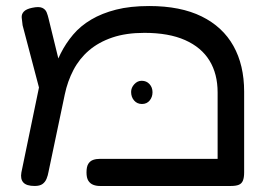

<svg xmlns="http://www.w3.org/2000/svg" viewBox="-20 -607 879 637"><path d="M790 -303V-35Q790 -18 786 -8Q782 2 772.5 6Q763 10 746 10H311Q299 10 289 6Q279 2 273 -7.5Q267 -17 267 -35Q267 -54 273 -63.5Q279 -73 289 -76.5Q299 -80 312 -80H702V-300Q702 -362 675 -406Q648 -450 594 -474Q540 -498 459 -498Q398 -498 352.5 -482.5Q307 -467 275 -439.5Q243 -412 223.5 -374.5Q204 -337 195 -294L141 -37Q139 -25 134.5 -14Q130 -3 121 3.5Q112 10 95 10Q68 10 57.5 -1.5Q47 -13 51 -35L122 -378L154 -358Q164 -395 181 -429Q198 -463 222.5 -492Q247 -521 282.5 -542Q318 -563 365 -575Q412 -587 475 -587Q579 -587 649 -552.5Q719 -518 754.5 -454.5Q790 -391 790 -303ZM120 -276 55 -523Q53 -537 52 -548.5Q51 -560 59 -568.5Q67 -577 86 -581Q109 -586 120 -581Q131 -576 135 -565.5Q139 -555 141 -546L188 -354ZM451 -262Q435 -262 425 -273.5Q415 -285 415 -302Q415 -316 425.5 -327.5Q436 -339 450 -339Q466 -339 476 -328Q486 -317 486 -301Q486 -285 476.5 -273.5Q467 -262 451 -262Z"/></svg>

Font: Fredoka Expanded
Style: Regular
Weight: 400
Width: 7
Designer: Ben Nathan
Foundry: Milena B. Brandão, Ben Nathan
Version: Version 2.001